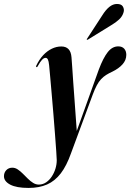

<svg xmlns="http://www.w3.org/2000/svg" viewBox="-154 -676 642 944"><path d="M332 -334.5Q353.5 -391.5 375.8 -419.8Q398 -448 427.5 -448Q446.5 -448 456.8 -436.5Q467 -425 467 -406.5Q467 -380.5 448.5 -359.8Q430 -339 398 -323.5Q381.5 -316 368 -307.5Q354.5 -299 343 -286.8Q331.5 -274.5 321.8 -256.2Q312 -238 302 -211L195 78Q173.5 139 144.8 176.5Q116 214 77.5 231Q39 248 -13.5 248Q-73 248 -103.8 231.8Q-134.5 215.5 -134.5 190.5Q-134.5 172.5 -123 160.5Q-111.5 148.5 -93.5 148.5Q-79.5 148.5 -66.8 157Q-54 165.5 -41.8 177.8Q-29.5 190 -17 202.5Q-4.5 215 8.8 223.2Q22 231.5 37 231.5Q56.5 231.5 72.8 220.5Q89 209.5 100.8 191.5Q112.5 173.5 118.8 152.8Q125 132 125 111.5Q125 101.5 122.5 67.2Q120 33 116.5 -15Q113 -63 108.5 -116Q104 -169 99.8 -218.2Q95.5 -267.5 92.2 -304.5Q89 -341.5 87.5 -355.5Q85.5 -375 81.5 -383.2Q77.5 -391.5 70.5 -391.5Q61.5 -391.5 52.8 -382.2Q44 -373 32 -351.5Q30.5 -348.5 29.2 -347Q28 -345.5 26 -346Q24 -346.5 23.5 -348.5Q23 -350.5 24.5 -353.5Q39 -384 58.5 -404.8Q78 -425.5 100.8 -436.5Q123.5 -447.5 147.5 -447.5Q170.5 -447.5 183 -434.2Q195.5 -421 197.5 -394.5Q199 -380 201 -347Q203 -314 206.2 -270.2Q209.5 -226.5 212.8 -179.8Q216 -133 219.2 -90.5Q222.5 -48 224.5 -18L218 -17ZM348.5 -600Q365.5 -627.5 383.5 -642Q401.5 -656.5 421 -656.5Q443 -656.5 450.2 -643.8Q457.5 -631 454 -617Q448.5 -596 431.8 -580.5Q415 -565 393.5 -552.5L278.5 -481.5Q277 -480.5 275.2 -480.2Q273.5 -480 273 -481.5Q272 -482.5 272.8 -484Q273.5 -485.5 275 -487Z"/></svg>

Font: Fraunces 120pt SemiBold
Style: Italic
Weight: 600
Italic angle: -16°
Version: Version 1.000;[b76b70a41]